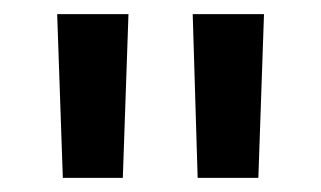

<svg xmlns="http://www.w3.org/2000/svg" viewBox="-20 -690 455 272"><path d="M61 -670 69 -438H154L162 -670ZM253 -670 260 -438H346L354 -670Z"/></svg>

Font: LT Wave Medium
Style: Regular
Weight: 500
Designer: Daniel Lyons
Version: Version 2.5 (Glyphs App)